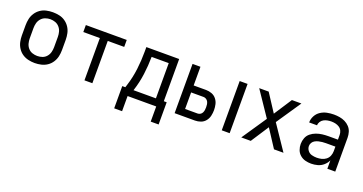

<svg xmlns="http://www.w3.org/2000/svg" viewBox="-37 -1158 3674 1941"><g transform="rotate(20 1800.0 -187.5)"><path d="M288 8Q323 8 357.5 0Q392 -8 421 -27.5Q450 -47 469.5 -77Q489 -107 496.5 -141Q504 -175 504 -210V-320Q504 -355 496.5 -389.5Q489 -424 469.5 -453.5Q450 -483 421 -503Q392 -523 357.5 -530.5Q323 -538 288 -538Q253 -538 218.5 -530.5Q184 -523 155 -503Q126 -483 106.5 -453.5Q87 -424 79.5 -389.5Q72 -355 72 -320V-210Q72 -175 79.5 -141Q87 -107 106.5 -77Q126 -47 155 -27.5Q184 -8 218.5 0Q253 8 288 8ZM288 -68Q261 -68 234.5 -77Q208 -86 189.5 -107.5Q171 -129 164 -156Q157 -183 157 -210V-320Q157 -348 164 -374.5Q171 -401 189.5 -422.5Q208 -444 234.5 -453.5Q261 -463 288 -463Q316 -463 342 -453.5Q368 -444 386.5 -422.5Q405 -401 412 -374.5Q419 -348 419 -320V-210Q419 -183 412 -156Q405 -129 386.5 -107.5Q368 -86 342 -77Q316 -68 288 -68Z M822 0H907V-455H1084V-530H644V-455H822Z M1594 163H1679V-76H1648V-530H1295V-481Q1295 -386 1283.5 -291Q1272 -196 1243 -105L1234 -76H1201V0H1594ZM1322 -76 1324 -82Q1353 -172 1365.5 -266Q1378 -360 1379 -455H1563V-76ZM1201 163H1286V0H1201Z M2299 0H2384V-530H2299ZM1792 0H2011Q2042 0 2072 -11Q2102 -22 2122 -47Q2142 -72 2149 -103Q2156 -134 2156 -165Q2156 -196 2149 -226.5Q2142 -257 2122 -282Q2102 -307 2072 -318Q2042 -329 2011 -329H1877V-530H1792ZM2011 -76H1877V-254H2011Q2026 -254 2039.5 -245.5Q2053 -237 2060 -223.5Q2067 -210 2069 -195Q2071 -180 2071 -165Q2071 -150 2069 -135Q2067 -120 2060 -106Q2053 -92 2039.5 -84Q2026 -76 2011 -76Z M2509 0H2611L2736 -192L2861 0H2963L2784 -265L2963 -530H2861L2736 -338L2611 -530H2509L2688 -265Z M3262 8Q3297 8 3331.5 -1.5Q3366 -11 3393 -34.5Q3420 -58 3435 -90V0H3520V-364Q3520 -395 3511 -425Q3502 -455 3480.5 -478Q3459 -501 3431 -514.5Q3403 -528 3372.5 -533Q3342 -538 3311 -538Q3274 -538 3237.5 -530.5Q3201 -523 3169.5 -502.5Q3138 -482 3120 -448Q3102 -414 3102 -377H3187Q3187 -377 3187 -377Q3187 -377 3187 -377Q3187 -398 3199 -416.5Q3211 -435 3229.5 -445Q3248 -455 3269 -459Q3290 -463 3311 -463Q3333 -463 3355.5 -458Q3378 -453 3397 -440.5Q3416 -428 3425.5 -407Q3435 -386 3435 -364V-313H3333Q3300 -313 3267.5 -309Q3235 -305 3203.5 -293.5Q3172 -282 3146 -261Q3120 -240 3108 -208.5Q3096 -177 3096 -144Q3096 -112 3107 -81.5Q3118 -51 3143 -29.5Q3168 -8 3199 0Q3230 8 3262 8ZM3295 -68Q3268 -68 3241.5 -75Q3215 -82 3198 -104Q3181 -126 3181 -153Q3181 -172 3191.5 -189Q3202 -206 3219.5 -215.5Q3237 -225 3256 -229.5Q3275 -234 3294 -236Q3313 -238 3333 -238H3435V-189Q3435 -163 3425 -138Q3415 -113 3393.5 -96.5Q3372 -80 3346.5 -74Q3321 -68 3295 -68Z"/></g></svg>

Font: Iosevka Sparkle
Style: Regular
Weight: 400
Designer: Belleve Invis
Foundry: Belleve Invis
Version: Version 4.5.0; ttfautohint (v1.8.3)